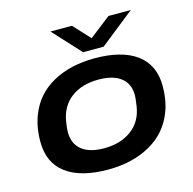

<svg xmlns="http://www.w3.org/2000/svg" viewBox="-107 -832 960 953"><g transform="rotate(-15 373.0 -356.0)"><path d="M647 -724.1 469.2 -583H363.8L233.9 -724.1H344.2L422.9 -639.2L532.2 -724.1ZM334 12.2Q194.3 12.2 119.1 -43.7Q43.9 -99.6 43.9 -208Q43.9 -282.7 66.9 -341.8Q103.5 -438 194.1 -488.5Q284.7 -539.1 411.1 -539.1Q550.8 -539.1 626.5 -483.2Q702.1 -427.2 702.1 -318.8Q702.1 -247.1 681.2 -191.9Q645 -92.8 553 -40.3Q460.9 12.2 334 12.2ZM342.8 -95.2Q426.8 -95.2 482.9 -136.7Q539.1 -178.2 550.8 -253.9Q557.1 -296.9 557.1 -310.1Q557.1 -369.6 516.6 -400.9Q476.1 -432.1 401.9 -432.1Q316.9 -432.1 261.7 -391.1Q206.5 -350.1 193.8 -273.9Q188 -240.7 188 -219.2Q188 -158.7 228 -127Q268.1 -95.2 342.8 -95.2Z"/></g></svg>

Font: Archivo Expanded SemiBold
Style: Italic
Weight: 600
Width: 7
Italic angle: -10°
Designer: Hector Gatti
Foundry: Omnibus-Type
Version: Version 2.001